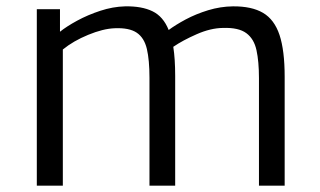

<svg xmlns="http://www.w3.org/2000/svg" viewBox="-20 -585 1009 605"><path d="M96 0V-556H169V-485Q189.5 -501.5 223 -519.8Q256.5 -538 296 -551Q335.5 -564 374 -565Q426.5 -566 460.5 -549.5Q494.5 -533 511.5 -490.5Q533 -506.5 565.2 -523.8Q597.5 -541 636 -552.8Q674.5 -564.5 714 -565Q773 -565.5 808.8 -544.5Q844.5 -523.5 860.8 -474.8Q877 -426 877 -343V0H796V-339Q796 -391 788.2 -426.8Q780.5 -462.5 756.2 -480.5Q732 -498.5 683 -497Q643.5 -496.5 599.8 -477.2Q556 -458 526 -437.5Q532 -399.5 532 -346V0H451V-340Q451 -395.5 442.8 -430.8Q434.5 -466 410.8 -482Q387 -498 341 -496Q304.5 -494.5 257.8 -475.2Q211 -456 178 -429V0Z"/></svg>

Font: Merriweather Sans Light
Style: Regular
Weight: 300
Designer: Eben Sorkin
Foundry: Eben Sorkin
Version: Version 2.001; ttfautohint (v1.8.3)